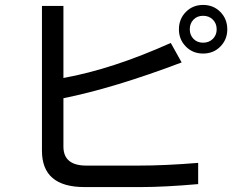

<svg xmlns="http://www.w3.org/2000/svg" viewBox="-20 -706 960 778"><path d="M803 -489Q761 -489 733 -517.5Q705 -546 705 -587Q705 -629 733 -657.5Q761 -686 803 -686Q845 -686 873 -657.5Q901 -629 901 -587Q901 -546 873 -517.5Q845 -489 803 -489ZM783 40Q646 52 553 52H322Q150 52 150 -95V-682H237V-390Q436 -426 672 -532L716 -453Q441 -349 237 -308V-112Q237 -35 330 -35H540Q649 -35 783 -46ZM803 -642Q779 -642 764 -626.5Q749 -611 749 -587Q749 -564 764 -548.5Q779 -533 803 -533Q827 -533 842.5 -548.5Q858 -564 858 -587Q858 -611 842.5 -626.5Q827 -642 803 -642Z"/></svg>

Font: LINE Seed Sans KR Regular
Style: Regular
Weight: 400
Designer: LINE VX Design & Sandoll Inc & Dalton Maag Ltd
Foundry: Sandoll Inc.
Version: Version 1.000